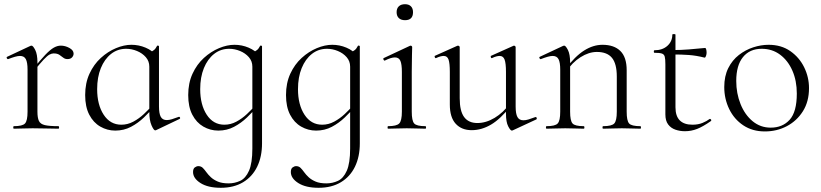

<svg xmlns="http://www.w3.org/2000/svg" viewBox="-20 -612 3904 913"><path d="M139 -271 135 -281Q172 -327 195.5 -351.5Q219 -376 236 -385.5Q253 -395 269 -395Q290 -395 310 -384Q330 -373 330 -357Q330 -347 322.5 -339Q315 -331 301 -331Q289 -331 280.5 -338Q272 -345 262 -351.5Q252 -358 235 -358Q226 -358 215.5 -352.5Q205 -347 187.5 -328.5Q170 -310 139 -271ZM46 0Q43 0 43 -6Q43 -12 46 -12Q87 -12 99 -25Q111 -38 111 -81V-281Q111 -315 103 -330.5Q95 -346 75 -346Q65 -346 51 -342Q37 -338 19 -331Q15 -330 12.5 -335Q10 -340 14 -342L125 -394Q127 -395 130 -395Q137 -395 147.5 -374.5Q158 -354 158 -315V-81Q158 -52 165 -37Q172 -22 193.5 -17Q215 -12 258 -12Q261 -12 261 -6Q261 0 258 0Q234 0 202 -1Q170 -2 135 -2Q110 -2 86.5 -1Q63 0 46 0Z M528 9Q490 9 457 -10Q424 -29 404.5 -66.5Q385 -104 385 -160Q385 -217 405.5 -261.5Q426 -306 459.5 -336.5Q493 -367 531.5 -383Q570 -399 605 -399Q640 -399 672 -385.5Q704 -372 722 -349L690 -295Q690 -321 673.5 -340Q657 -359 631.5 -369.5Q606 -380 580 -380Q539 -380 508 -355.5Q477 -331 459.5 -288Q442 -245 442 -188Q442 -114 473 -66.5Q504 -19 557 -19Q587 -19 614 -33.5Q641 -48 664 -69.5Q687 -91 706 -113L714 -106Q692 -80 664.5 -53.5Q637 -27 603 -9Q569 9 528 9ZM718 8Q711 8 700.5 -16Q690 -40 690 -80V-361Q704 -368 712 -374Q720 -380 727 -394Q728 -396 732 -395Q736 -394 736 -392V-106Q736 -72 744.5 -56.5Q753 -41 773 -41Q784 -41 797 -45Q810 -49 829 -56Q834 -58 836 -53Q838 -48 833 -46L722 7Q720 8 718 8Z M1030 281Q969 281 933.5 258.5Q898 236 898 206Q898 190 906.5 184Q915 178 923 178Q936 178 944.5 186.5Q953 195 961.5 207Q970 219 983 231Q996 243 1016 251.5Q1036 260 1067 260Q1096 260 1122 248Q1148 236 1164 200Q1180 164 1180 94V-361Q1194 -368 1202 -374Q1210 -380 1217 -394Q1218 -396 1222 -395Q1226 -394 1226 -392V70Q1226 133 1203 180.5Q1180 228 1136 254.5Q1092 281 1030 281ZM1018 9Q980 9 947 -10Q914 -29 894.5 -66.5Q875 -104 875 -160Q875 -217 895.5 -261.5Q916 -306 949.5 -336.5Q983 -367 1021.5 -383Q1060 -399 1095 -399Q1130 -399 1162 -385.5Q1194 -372 1212 -349L1180 -295Q1180 -321 1163.5 -340Q1147 -359 1121.5 -369.5Q1096 -380 1070 -380Q1029 -380 998 -355.5Q967 -331 949.5 -288Q932 -245 932 -188Q932 -114 963 -66.5Q994 -19 1047 -19Q1077 -19 1104 -33.5Q1131 -48 1154 -69.5Q1177 -91 1196 -113L1204 -106Q1182 -80 1154.5 -53.5Q1127 -27 1093 -9Q1059 9 1018 9ZM1495 281Q1434 281 1398.5 258.5Q1363 236 1363 206Q1363 190 1371.5 184Q1380 178 1388 178Q1401 178 1409.5 186.5Q1418 195 1426.5 207Q1435 219 1448 231Q1461 243 1481 251.5Q1501 260 1532 260Q1561 260 1587 248Q1613 236 1629 200Q1645 164 1645 94V-361Q1659 -368 1667 -374Q1675 -380 1682 -394Q1683 -396 1687 -395Q1691 -394 1691 -392V70Q1691 133 1668 180.5Q1645 228 1601 254.5Q1557 281 1495 281ZM1483 9Q1445 9 1412 -10Q1379 -29 1359.5 -66.5Q1340 -104 1340 -160Q1340 -217 1360.5 -261.5Q1381 -306 1414.5 -336.5Q1448 -367 1486.5 -383Q1525 -399 1560 -399Q1595 -399 1627 -385.5Q1659 -372 1677 -349L1645 -295Q1645 -321 1628.5 -340Q1612 -359 1586.5 -369.5Q1561 -380 1535 -380Q1494 -380 1463 -355.5Q1432 -331 1414.5 -288Q1397 -245 1397 -188Q1397 -114 1428 -66.5Q1459 -19 1512 -19Q1542 -19 1569 -33.5Q1596 -48 1619 -69.5Q1642 -91 1661 -113L1669 -106Q1647 -80 1619.5 -53.5Q1592 -27 1558 -9Q1524 9 1483 9Z M1825 0Q1823 0 1823 -6Q1823 -12 1825 -12Q1866 -12 1878.5 -25Q1891 -38 1891 -81V-270Q1891 -306 1884 -322.5Q1877 -339 1858 -339Q1849 -339 1837.5 -335.5Q1826 -332 1810 -324Q1806 -323 1803.5 -328.5Q1801 -334 1805 -336L1929 -394Q1932 -395 1933 -395Q1935 -395 1937.5 -393Q1940 -391 1940 -388Q1940 -381 1939 -349.5Q1938 -318 1938 -271V-81Q1938 -38 1949.5 -25Q1961 -12 2003 -12Q2006 -12 2006 -6Q2006 0 2003 0Q1986 0 1963 -1Q1940 -2 1914 -2Q1889 -2 1866 -1Q1843 0 1825 0ZM1906 -516Q1887 -516 1876.5 -526Q1866 -536 1866 -554Q1866 -572 1876.5 -582Q1887 -592 1906 -592Q1924 -592 1934 -582Q1944 -572 1944 -554Q1944 -516 1906 -516Z M2223 7Q2175 7 2147 -23.5Q2119 -54 2119 -115V-270Q2119 -311 2113 -328.5Q2107 -346 2090 -346Q2075 -346 2054 -336Q2050 -334 2047.5 -340Q2045 -346 2049 -347L2154 -394Q2156 -395 2158 -395Q2160 -395 2163 -393Q2166 -391 2166 -388V-145Q2166 -84 2187 -55.5Q2208 -27 2250 -27Q2291 -27 2332 -51.5Q2373 -76 2404 -119L2409 -108Q2360 -46 2315 -19.5Q2270 7 2223 7ZM2432 -388V-105Q2432 -71 2440.5 -55.5Q2449 -40 2469 -40Q2480 -40 2493 -44Q2506 -48 2525 -55Q2530 -57 2532 -51.5Q2534 -46 2530 -44L2418 8Q2416 9 2414 9Q2407 9 2396.5 -11.5Q2386 -32 2386 -71V-270Q2386 -311 2379.5 -328.5Q2373 -346 2356 -346Q2341 -346 2320 -336Q2316 -334 2314 -340Q2312 -346 2316 -347L2421 -394Q2423 -395 2424 -395Q2426 -395 2429 -393Q2432 -391 2432 -388Z M2848 0Q2845 0 2845 -6Q2845 -12 2848 -12Q2889 -12 2901 -25Q2913 -38 2913 -81V-248Q2913 -309 2890 -337Q2867 -365 2818 -365Q2780 -365 2740.5 -340Q2701 -315 2672 -271L2668 -283Q2715 -345 2758 -372Q2801 -399 2845 -399Q2900 -399 2930 -369.5Q2960 -340 2960 -278V-81Q2960 -38 2971.5 -25Q2983 -12 3025 -12Q3028 -12 3028 -6Q3028 0 3025 0Q3008 0 2985 -1Q2962 -2 2937 -2Q2912 -2 2888.5 -1Q2865 0 2848 0ZM2579 0Q2576 0 2576 -6Q2576 -12 2579 -12Q2620 -12 2632 -25Q2644 -38 2644 -81V-281Q2644 -315 2636 -330.5Q2628 -346 2608 -346Q2598 -346 2584 -342Q2570 -338 2552 -331Q2548 -330 2545.5 -335Q2543 -340 2547 -342L2658 -394Q2660 -395 2663 -395Q2670 -395 2680.5 -374.5Q2691 -354 2691 -315V-81Q2691 -38 2702.5 -25Q2714 -12 2756 -12Q2759 -12 2759 -6Q2759 0 2756 0Q2739 0 2716 -1Q2693 -2 2668 -2Q2643 -2 2619.5 -1Q2596 0 2579 0Z M3237 12Q3213 12 3191.5 4.5Q3170 -3 3157 -20.5Q3144 -38 3144 -68V-306Q3144 -331 3141 -342.5Q3138 -354 3127 -357.5Q3116 -361 3092 -361Q3089 -361 3089 -367Q3089 -373 3092 -373Q3130 -373 3153.5 -394Q3177 -415 3177 -447Q3177 -450 3184.5 -450Q3192 -450 3192 -447V-102Q3192 -60 3212.5 -39.5Q3233 -19 3273 -19Q3300 -19 3320.5 -27.5Q3341 -36 3354 -46Q3358 -48 3361 -43.5Q3364 -39 3360 -36Q3323 -10 3295 1Q3267 12 3237 12ZM3330 -338Q3291 -348 3255.5 -350.5Q3220 -353 3180 -353V-374Q3219 -374 3255.5 -377Q3292 -380 3333 -384Q3336 -384 3338 -377.5Q3340 -371 3340 -361Q3340 -354 3337 -345.5Q3334 -337 3330 -338Z M3617 13Q3558 13 3514.5 -16Q3471 -45 3447.5 -93.5Q3424 -142 3424 -198Q3424 -250 3443 -288Q3462 -326 3493.5 -350.5Q3525 -375 3562 -387Q3599 -399 3635 -399Q3695 -399 3738 -369Q3781 -339 3804 -292Q3827 -245 3827 -193Q3827 -129 3798 -83Q3769 -37 3721.5 -12Q3674 13 3617 13ZM3645 -5Q3701 -5 3735 -42.5Q3769 -80 3769 -167Q3769 -228 3748 -276Q3727 -324 3689.5 -352Q3652 -380 3602 -380Q3545 -380 3513 -340.5Q3481 -301 3481 -227Q3481 -168 3501.5 -117Q3522 -66 3559 -35.5Q3596 -5 3645 -5Z"/></svg>

Font: Cormorant Infant Light
Style: Regular
Weight: 300
Designer: Christian Thalmann (Catharsis Fonts)
Foundry: Catharsis Fonts
Version: Version 4.001